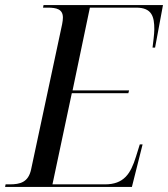

<svg xmlns="http://www.w3.org/2000/svg" viewBox="-42 -734 660 754"><path d="M-22 0H476L518 -167H507L492 -119C471 -51 444 -10 370 -10H164L240 -368H462L465 -379H243L311 -704H493C555 -704 564 -668 564 -619C564 -600 559 -564 557 -547H567L598 -714H129L127 -704H145C180 -704 205 -698 205 -665C205 -658 204 -649 202 -639L80 -68C69 -18 37 -10 -4 -10H-20Z"/></svg>

Font: Noto Serif Display SemiCondensed
Style: Italic
Weight: 400
Width: 4
Italic angle: -12°
Designer: Monotype Design Team
Foundry: Monotype Imaging Inc.
Version: Version 2.009